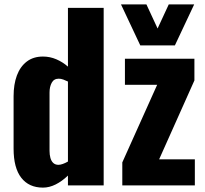

<svg xmlns="http://www.w3.org/2000/svg" viewBox="-20 -846 935 876"><path d="M176 10Q112 10 77 -35Q42 -80 42 -168V-407Q42 -461 57 -501.5Q72 -542 102 -565Q132 -588 176 -588Q208 -588 237 -575.5Q266 -563 290 -542V-810H453V0H290V-45Q263 -19 234 -4.5Q205 10 176 10ZM247 -94Q255 -94 266.5 -98Q278 -102 290 -109V-474Q280 -479 269 -483Q258 -487 248 -487Q226 -487 216 -468.5Q206 -450 206 -424V-158Q206 -140 210 -125.5Q214 -111 223 -102.5Q232 -94 247 -94ZM538 0V-105L697 -459H550V-578H867V-479L706 -119H869V0ZM620 -639 532 -826H648L699 -716L750 -826H866L778 -639Z"/></svg>

Font: Oswald
Style: Bold
Weight: 700
Designer: Vernon Adams
Foundry: Vernon Adams
Version: Version 4.103;gftools[0.9.33.dev8+g029e19f]